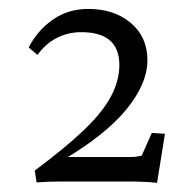

<svg xmlns="http://www.w3.org/2000/svg" viewBox="-20 -599 431 428"><path d="M57.6 -218.8Q127 -270.5 168.5 -310.5Q210 -350.6 228 -385.3Q246.1 -419.9 246.1 -454.1Q246.1 -490.2 225.1 -508.8Q204.1 -527.3 161.1 -527.3Q131.8 -527.3 106.9 -514.6Q82 -502 63.5 -476.6L43.9 -493.2Q63.5 -531.2 97.7 -555.2Q131.8 -579.1 176.8 -579.1Q234.4 -579.1 271.5 -547.9Q308.6 -516.6 308.6 -464.8Q308.6 -412.1 261.2 -354.5Q213.9 -296.9 115.2 -239.3L117.2 -249H271.5Q278.3 -249 285.2 -250Q292 -251 295.9 -252L318.4 -302.7L347.7 -300.8L330.1 -191.4Q322.3 -192.4 314.5 -192.9Q306.6 -193.4 297.9 -193.8Q289.1 -194.3 279.8 -194.3Q270.5 -194.3 259.8 -194.3H111.3Q98.6 -194.3 85.9 -193.8Q73.2 -193.4 61.5 -192.4Z"/></svg>

Font: Crimson Pro ExtraLight
Style: Regular
Weight: 250
Designer: Jacques Le Bailly
Foundry: Baron von Fonthausen
Version: Version 1.003